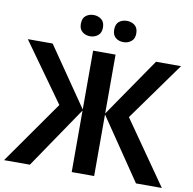

<svg xmlns="http://www.w3.org/2000/svg" viewBox="-96 -1015 1120 1112"><g transform="rotate(10 464.0 -459.0)"><path d="M260 -370 14 -714H160L398 -368V-714H530V-368L768 -714H915L669 -371L928 0H776L530 -362V0H398V-362L152 0H0ZM497 -855Q497 -824 515.5 -808.5Q534 -793 562 -793Q588 -793 607.5 -808.5Q627 -824 627 -855Q627 -888 607.5 -903Q588 -918 562 -918Q534 -918 515.5 -903Q497 -888 497 -855ZM301 -855Q301 -824 320 -808.5Q339 -793 366 -793Q392 -793 411.5 -808.5Q431 -824 431 -855Q431 -888 411.5 -903Q392 -918 366 -918Q339 -918 320 -903Q301 -888 301 -855Z"/></g></svg>

Font: Noto Sans UI
Style: Bold
Weight: 700
Designer: Monotype Design Team
Foundry: Monotype Imaging Inc.
Version: Version 1.901